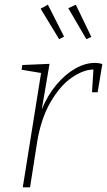

<svg xmlns="http://www.w3.org/2000/svg" viewBox="-20 -798 456 818"><path d="M416 -525 396 -405H372L378 -502Q334 -501 284.5 -466.5Q235 -432 194.5 -361.5Q154 -291 138 -191L108 0H77L155 -487L72 -501L75 -521L191 -526L158 -332Q182 -391 219.5 -436Q257 -481 300 -505.5Q343 -530 384 -530Q402 -530 416 -525ZM253 -642 232 -631 153 -761 184 -778ZM369 -641 348 -631 271 -763 303 -778Z"/></svg>

Font: Bitter Pro ExtraLight
Style: Italic
Weight: 275
Italic angle: -9°
Designer: Sol Matas, and Bitter project Authors
Foundry: Sol Matas
Version: Version 1.010